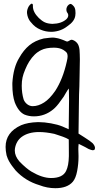

<svg xmlns="http://www.w3.org/2000/svg" viewBox="-20 -684 535 1040"><path d="M148.4 -663.1Q152.3 -665.5 155.8 -662.6Q158.7 -659.7 158.2 -655.3Q158.2 -655.3 158.2 -649.9Q158.2 -618.2 190.4 -586.4Q207 -570.3 222.9 -563Q238.8 -555.7 263.7 -554.7Q313 -555.7 340.3 -580.6Q347.7 -587.9 349.1 -595.7Q351.1 -605 346.2 -612.8Q337.4 -623 340.3 -639.6Q344.7 -655.3 357.4 -661.6Q364.7 -666.5 377.4 -652.3Q386.7 -643.1 388.2 -627Q390.1 -612.3 387.7 -598.1Q382.8 -567.4 345.7 -542.5Q310.1 -514.2 262.7 -511.7H256.3Q227.1 -511.7 199.7 -523.4Q169.4 -535.6 148.4 -562.5Q137.7 -573.2 131.3 -590.8Q127.9 -600.1 126.5 -611.8Q125 -625 131.3 -640.6Q136.7 -654.3 148.4 -663.1ZM216.8 -475.6Q254.9 -480.5 263.2 -480.5Q273.9 -480.5 283.2 -478.5Q304.7 -475.6 339.4 -460Q342.3 -459 343.8 -459Q348.1 -459 355.7 -463.9Q363.3 -468.8 368.2 -468.8Q370.1 -468.8 371.1 -468.3Q383.8 -464.8 393.6 -455.3Q403.3 -445.8 406.7 -433.6Q412.1 -418.5 412.1 -386.7V-382.3Q412.1 -369.1 412.6 -362.8Q412.1 -341.8 411.1 -274.9Q410.2 -208 408.2 -171.9Q407.7 -148.4 407.2 -105.5Q406.7 -62.5 406.2 -27.1Q405.8 8.3 405.3 39.6Q407.7 41.5 438.2 60.5Q468.8 79.6 482.4 92.3Q494.6 106.4 494.6 117.7Q494.6 121.1 493.2 125.5Q489.3 129.9 482.4 129.9Q477.5 129.9 460.9 123.5Q439 110.8 406.2 95.2Q404.3 107.4 404.3 123.5Q404.3 135.3 405.3 158.7V166.5Q405.3 203.6 397.9 242.4Q390.6 281.2 374.5 300.3Q344.7 335.4 279.8 335.4Q235.4 335.4 192.9 318.8Q117.7 296.4 64.9 239.7Q61.5 235.4 54.4 226.3Q47.4 217.3 44.4 213.4Q41.5 209.5 36.4 201.7Q31.2 193.8 28.3 188.2Q25.4 182.6 21.7 174.3Q18.1 166 15.6 157.2Q10.3 132.8 10.3 111.8Q10.3 32.2 94.7 -5.9Q131.3 -21 184.6 -22.5H189.9Q219.7 -22.5 256.3 -15.9Q293 -9.3 317.9 1Q326.2 3.9 352.1 16.1Q352.1 -1.5 353 -57.1Q354 -112.8 354 -143.1Q354 -163.6 353 -204.6Q346.2 -197.3 337.2 -181.2Q328.1 -165 325.2 -160.6Q294.9 -116.2 277.3 -99.6Q272.9 -95.2 268.6 -91.8Q222.7 -53.7 163.6 -53.7Q136.2 -53.7 112.3 -63.5Q80.1 -78.6 60.1 -129.4Q46.9 -167 46.9 -225.1V-234.4Q52.2 -319.3 84 -370.6Q107.4 -412.6 138.7 -438.5Q169.9 -464.4 216.8 -475.6ZM203.1 -412.6Q166.5 -395.5 138.2 -350.6Q127.4 -333.5 116.7 -308.1Q106 -282.7 102.1 -264.2Q97.7 -244.1 97.7 -219.7Q97.7 -180.2 107.9 -145.5Q113.3 -131.3 125 -121.3Q136.7 -111.3 150.9 -109.4Q151.9 -109.4 153.8 -109.1Q155.8 -108.9 157.2 -108.9Q187.5 -108.9 218.8 -128.9Q248.5 -147.5 279.3 -191.9Q320.8 -255.9 341.8 -350.6Q346.2 -369.1 346.2 -377.9Q346.2 -386.2 344.2 -392.6Q342.8 -397 339.6 -400.6Q336.4 -404.3 330.8 -408.2Q325.2 -412.1 323.2 -413.6Q303.2 -425.8 272.5 -425.8Q229 -425.8 203.1 -412.6ZM96.7 58.1Q67.4 80.6 61 120.6Q60.1 127.4 60.1 130.9Q60.1 162.1 85.9 191.4Q122.6 229 150.4 245.6Q209 280.3 256.8 280.3Q319.3 280.3 337.9 242.2Q352.1 213.9 353 162.1V144Q353 131.8 352.8 107.7Q352.5 83.5 352.5 71.3Q345.7 67.4 338.1 63.7Q330.6 60.1 321.5 56.9Q312.5 53.7 306.6 51.8Q300.8 49.8 289.6 46.1Q278.3 42.5 273.9 41Q227.5 31.2 191.9 31.2Q132.8 31.2 96.7 58.1Z"/></svg>

Font: Avessa
Style: Medium
Weight: 500
Designer: Arman Khorramak
Foundry: Arman Khorramak
Version: Version 1.000; ttfautohint (v1.8.1)